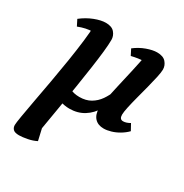

<svg xmlns="http://www.w3.org/2000/svg" viewBox="-167 -593 939 981"><g transform="rotate(30 303.0 -102.0)"><path d="M80 258Q54.6 258 44.9 248.1Q35.2 238.2 35.2 222.7Q35.2 211.2 42.2 169.5Q49.3 127.9 60.3 67.6Q71.4 7.4 84 -62.1Q96.5 -131.6 107.4 -200.2Q118.2 -268.7 125.2 -326.7Q132.3 -384.6 132.3 -421.3L189 -380Q179.6 -385 167.9 -387Q156.3 -388.9 143.2 -388.9Q123.4 -388.9 102.2 -384.4Q81.1 -379.9 58.5 -371L40.7 -406.3Q74.4 -432.8 112 -447.4Q149.7 -462 178 -462Q213.3 -462 229.4 -443Q245.5 -424 245.5 -400.4Q245.5 -373.4 240.8 -329.5Q236.1 -285.6 227.8 -228Q219.6 -170.3 208.8 -103Q198 -35.7 185.5 38.3Q173 112.3 160.1 188.9L155.9 134.2L179.1 235.2Q156.9 246.8 127.9 252.4Q98.9 258 80 258ZM233.9 11.5Q206.4 11.5 174.7 1.4Q143.1 -8.6 115.5 -36.9L152.6 -103.3Q164.2 -93.4 189.4 -79.5Q214.6 -65.7 248.8 -65.7Q287.3 -65.7 314.8 -81.9Q342.4 -98.1 360.9 -124.7Q379.4 -151.3 391.6 -183.7Q403.9 -216.2 411.6 -248.9L408.6 -166.8Q402.5 -115.4 379.6 -74.8Q356.6 -34.3 319.5 -11.4Q282.5 11.5 233.9 11.5ZM436.8 12Q402.8 12 383.8 -8.6Q364.7 -29.2 364.7 -67.7Q364.7 -84.7 372.3 -122.1Q379.8 -159.4 391.4 -209.4Q403 -259.3 415.3 -314.2Q427.6 -369.1 437.2 -419.6L491.2 -380Q481.7 -385 470.1 -387Q458.5 -388.9 444.8 -388.9Q427.8 -388.9 409.7 -386.1Q391.7 -383.3 372 -378.6L354.3 -413.3Q385.1 -437 419.9 -449.5Q454.7 -462 480.2 -462Q516.6 -462 532.9 -443Q549.3 -424 549.3 -400.4Q549.3 -385.6 542.8 -354.9Q536.2 -324.2 526.4 -286.3Q516.6 -248.4 506.5 -210.6Q496.5 -172.8 489.9 -142.1Q483.4 -111.5 483.4 -96.9Q483.4 -69.8 504.5 -69.8Q514.2 -69.8 524.5 -73.3Q534.9 -76.9 544.5 -82.5L564.6 -45.9Q547.2 -28 524.7 -14.8Q502.3 -1.5 479.2 5.2Q456.2 12 436.8 12Z"/></g></svg>

Font: Petrona
Style: Italic
Weight: 400
Italic angle: -9°
Designer: Ringo R. Seeber
Foundry: Ringo R. Seeber
Version: Version 2.001; ttfautohint (v1.8.3)